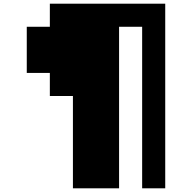

<svg xmlns="http://www.w3.org/2000/svg" viewBox="-20 -895 1040 1040"><path d="M250 -875H875V125H750V-750H625V125H375V-375H250V-500H125V-750H250Z"/></svg>

Font: Dogica Pixel
Style: Bold
Weight: 700
Designer: Roberto Mocci
Version: Version 001.000